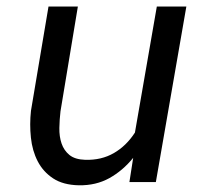

<svg xmlns="http://www.w3.org/2000/svg" viewBox="-20 -548 627 578"><path d="M380.9 -72.8Q349.6 -34.2 309.1 -11.7Q268.6 10.7 217.3 9.8Q169.9 8.8 139.9 -11Q109.9 -30.8 93.5 -62.5Q77.1 -94.2 73 -134Q68.8 -173.8 73.2 -214.4L126 -528.3H214.4L162.1 -212.9Q159.2 -188.5 158.7 -162.8Q158.2 -137.2 165.3 -116.2Q172.4 -95.2 189 -81.5Q205.6 -67.9 236.3 -66.9Q285.2 -65.4 322.8 -87.2Q360.4 -108.9 386.2 -148.9L452.1 -528.3H541L449.2 0H369.6Z"/></svg>

Font: Roboto Mono
Style: Italic
Weight: 400
Designer: Google
Version: Version 2.000985; 2015; ttfautohint (v1.3)